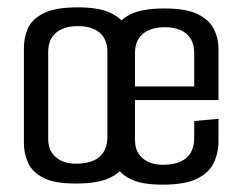

<svg xmlns="http://www.w3.org/2000/svg" viewBox="-20 -495 629 522"><path d="M186 4Q127 4 97 -12Q67 -28 56 -53Q45 -78 45 -106V-365Q45 -393 56 -418Q67 -443 98.5 -459Q130 -475 192 -475Q250 -475 281.5 -459.5Q313 -444 325.5 -419Q338 -394 338 -366V-115Q338 -82 325 -55Q312 -28 279.5 -12Q247 4 186 4ZM186 -50Q272 -50 272 -124V-354Q272 -388 251 -406Q230 -424 192 -424Q154 -424 132.5 -406Q111 -388 111 -354V-118Q111 -85 132 -67.5Q153 -50 186 -50ZM422 7Q363 7 333 -9Q303 -25 292 -50Q281 -75 281 -103V-362Q281 -390 292 -415Q303 -440 334.5 -456Q366 -472 428 -472Q486 -472 517.5 -456.5Q549 -441 561.5 -416Q574 -391 574 -363V-223H347V-115Q347 -82 368 -64.5Q389 -47 422 -47Q508 -47 508 -121V-166L574 -172V-112Q574 -79 561 -52Q548 -25 515.5 -9Q483 7 422 7ZM347 -351V-260H508V-351Q508 -385 487 -403Q466 -421 428 -421Q390 -421 368.5 -403Q347 -385 347 -351Z"/></svg>

Font: Smooch Sans Medium
Style: Regular
Weight: 500
Designer: Robert E. Leuschke
Foundry: Robert E. Leuschke
Version: Version 1.010; ttfautohint (v1.8.3)